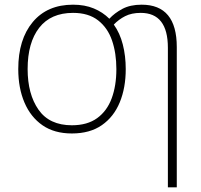

<svg xmlns="http://www.w3.org/2000/svg" viewBox="-20 -560 859 820"><path d="M517 -265Q517 -185 491.5 -123Q466 -61 415 -25.5Q364 10 287 10Q212 10 161.5 -25Q111 -60 84.5 -122Q58 -184 58 -265Q58 -392 120 -466Q182 -540 292 -540Q342 -540 380.5 -524Q419 -508 447 -480Q469 -504 502.5 -522Q536 -540 585 -540Q735 -540 735 -359V240H697V-356Q697 -505 581 -505Q542 -505 514.5 -491Q487 -477 466 -455Q492 -419 504.5 -370Q517 -321 517 -265ZM98 -265Q98 -158 144.5 -91.5Q191 -25 287 -25Q353 -25 395 -55.5Q437 -86 457 -140Q477 -194 477 -265Q477 -333 458.5 -387Q440 -441 399 -473Q358 -505 292 -505Q197 -505 147.5 -441.5Q98 -378 98 -265Z"/></svg>

Font: Noto Sans ExtraLight
Style: Regular
Weight: 200
Designer: Monotype Design Team
Foundry: Monotype Imaging Inc.
Version: Version 2.007